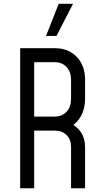

<svg xmlns="http://www.w3.org/2000/svg" viewBox="-20 -1008 552 1028"><path d="M88 0V-750H273Q346.8 -750 391.1 -703.4Q435.5 -656.8 435.5 -580V-478.8Q435.5 -426.9 414.1 -387.5Q392.8 -348.1 353.8 -327.2L350.5 -349.5Q390.6 -334 413.1 -300.5Q435.5 -267 435.5 -221.2V0H360.5V-221.2Q360.5 -260.6 336.6 -284.7Q312.8 -308.8 273 -308.8H163V0ZM163 -383.8H273Q312.8 -383.8 336.6 -409.9Q360.5 -436 360.5 -478.8V-580Q360.5 -622.8 336.6 -648.9Q312.8 -675 273 -675H163ZM226.5 -815.5 294.2 -987.5H370.8L282.5 -815.5Z"/></svg>

Font: Mohave Light
Style: Regular
Weight: 300
Designer: Gumpita Rahayu
Foundry: Tokotype
Version: Version 2.003